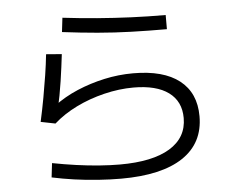

<svg xmlns="http://www.w3.org/2000/svg" viewBox="-54 -827 1108 918"><g transform="rotate(-5 500.0 -367.5)"><path d="M491 28Q440 28 382 24Q324 20 267.5 12Q211 4 160 -7L168 -75Q225 -64 282 -56Q339 -48 392.5 -44Q446 -40 491 -40Q648 -40 731 -90.5Q814 -141 814 -235Q814 -315 755.5 -358Q697 -401 587 -401Q518 -401 446 -383.5Q374 -366 311 -335Q248 -304 201 -262L131 -276Q144 -335 154 -390Q164 -445 172 -496.5Q180 -548 185 -596L260 -590Q253 -529 243 -461.5Q233 -394 218 -328L207 -347Q259 -386 321.5 -412.5Q384 -439 452.5 -454Q521 -469 591 -469Q737 -469 813.5 -409Q890 -349 890 -237Q890 -108 788 -40Q686 28 491 28ZM771 -665Q683 -665 601.5 -667.5Q520 -670 439 -677Q358 -684 270 -695L278 -763Q362 -753 443.5 -746.5Q525 -740 606 -736.5Q687 -733 771 -733Z"/></g></svg>

Font: M PLUS 1 Thin
Style: Regular
Weight: 400
Version: Version 1.001